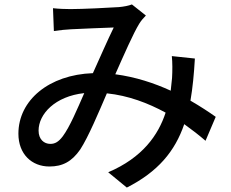

<svg xmlns="http://www.w3.org/2000/svg" viewBox="-20 -781 1040 866"><path d="M859 -517 755 -528C758 -499 758 -463 756 -429L750 -372C676 -406 591 -434 500 -446C540 -536 581 -630 608 -674C616 -687 626 -699 638 -711L575 -761C560 -755 538 -751 517 -749C473 -746 352 -740 298 -740C277 -740 245 -741 219 -744L223 -641C248 -645 280 -648 301 -649C346 -651 453 -656 493 -657C466 -602 432 -524 399 -451C201 -444 63 -329 63 -178C63 -86 123 -30 203 -30C262 -30 304 -52 342 -107C379 -164 425 -274 462 -360C559 -350 648 -316 727 -273C694 -172 623 -70 468 -4L552 65C692 -6 769 -98 811 -221C846 -196 878 -171 907 -146L953 -254C922 -276 884 -301 839 -327C849 -384 855 -448 859 -517ZM360 -361C328 -288 295 -209 263 -166C244 -141 228 -132 207 -132C179 -132 154 -152 154 -192C154 -267 229 -347 360 -361Z"/></svg>

Font: Noto Sans CJK SC Medium
Style: Regular
Weight: 500
Designer: Ryoko NISHIZUKA 西塚涼子 (kana, bopomofo & ideographs); Paul D. Hunt (Latin, Greek & Cyrillic); Sandoll Communications 산돌커뮤니
Foundry: Adobe
Version: Version 2.004;hotconv 1.0.118;makeotfexe 2.5.65603